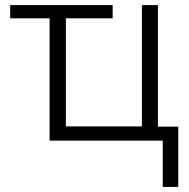

<svg xmlns="http://www.w3.org/2000/svg" viewBox="-20 -553 744 755"><path d="M620 0H175V-481H20V-533H423V-481H239V-56H538V-533H601V-55H681V182H620Z"/></svg>

Font: OpenSansMMV
Style: Light
Weight: 300
Foundry: Ascender Corporation
Version: Version 4.001